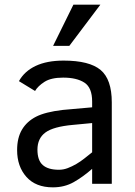

<svg xmlns="http://www.w3.org/2000/svg" viewBox="-20 -786 577 821"><path d="M374 0V-64Q335 -29.8 295.4 -7.3Q255.9 15.1 206.1 15.1Q132.8 15.1 93 -29.5Q53.2 -74.2 53.2 -144Q53.2 -196.8 74 -231.7Q94.7 -266.6 134 -286.9Q173.3 -307.1 248 -315.9L374 -327.1V-352.1Q374 -411.1 341.1 -432.6Q308.1 -454.1 250 -454.1Q198.2 -454.1 170.2 -436Q142.1 -418 129.9 -397L61 -439Q84.5 -481.4 132.6 -504.2Q180.7 -526.9 252 -526.9Q362.3 -526.9 410.2 -486.8Q458 -446.8 458 -348.1V0ZM374 -259.8 292 -252Q208.5 -244.6 174.3 -219.5Q140.1 -194.3 140.1 -146Q140.1 -100.1 163.1 -80.1Q186 -60.1 231.9 -60.1Q251 -60.1 269.5 -67.1Q288.1 -74.2 306.2 -84.7Q324.2 -95.2 341.1 -108.6Q357.9 -122.1 374 -134.8ZM276.4 -589.8H207L293.9 -766.1H409.2Z"/></svg>

Font: ClearSansRegular
Style: Regular
Weight: 400
Foundry: Intel Corporation
Version: Version 1.00